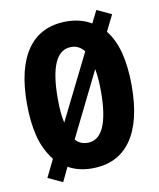

<svg xmlns="http://www.w3.org/2000/svg" viewBox="-89 -825 783 946"><g transform="rotate(-10 303.0 -351.5)"><path d="M565 -358Q565 -178 498 -84Q431 10 303 10Q235 10 184 -19L150 52L77 18L120 -70Q76 -127 58.5 -198Q41 -269 41 -359Q41 -538 108 -631.5Q175 -725 303 -725Q373 -725 427 -693L458 -755L531 -721L491 -640Q565 -549 565 -358ZM195 -358Q195 -322 197.5 -291.5Q200 -261 206 -236L369 -564Q343 -597 304 -597Q195 -597 195 -358ZM411 -358Q411 -420 402 -469L242 -145Q265 -118 303 -118Q411 -118 411 -358Z"/></g></svg>

Font: Noto Sans Arabic ExtCond ExtBd
Style: Regular
Weight: 800
Width: 2
Designer: Monotype Design Team, Nadine Chahine, Nizar Qandah and Khaled Hosny
Foundry: Monotype Imaging Inc.
Version: Version 2.012; ttfautohint (v1.8.4.7-5d5b)